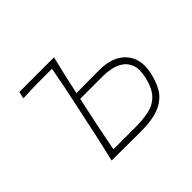

<svg xmlns="http://www.w3.org/2000/svg" viewBox="-115 -663 834 834"><g transform="rotate(-45 302.0 -246.5)"><path d="M151.5 0Q165 -56.5 176.5 -108.8Q188 -161 200.5 -221L211 -270.5Q222.5 -324 232 -370.5Q241.5 -417 250 -465H248Q205.5 -465 160.8 -464.8Q116 -464.5 71.5 -462L78.5 -494H291.5Q280 -448 270.2 -405Q260.5 -362 250.5 -315Q280 -315 318 -315.5Q356 -316 389.5 -316Q474.5 -316 515.2 -270.2Q556 -224.5 540 -149Q531 -105.5 511 -71.5Q491 -37.5 448.2 -18.2Q405.5 1 327 1Q276 1 229.5 0.5Q183 0 151.5 0ZM191.5 -29H326Q372 -29 409.2 -36.8Q446.5 -44.5 472.5 -71.2Q498.5 -98 510.5 -154Q519.5 -195.5 510 -221.5Q500.5 -247.5 479.8 -261.5Q459 -275.5 433.8 -280.8Q408.5 -286 386.5 -286H244.5Q243.5 -282 242.8 -278.2Q242 -274.5 241 -270.5Q227 -205.5 215 -148Q203 -90.5 191.5 -29Z"/></g></svg>

Font: Commissioner Flair Thin
Style: Italic
Weight: 100
Italic angle: -12°
Designer: Kostas Bartsokas
Foundry: Kostas Bartsokas
Version: Version 1.000; ttfautohint (v1.8.3)